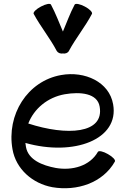

<svg xmlns="http://www.w3.org/2000/svg" viewBox="-20 -948 658 998"><path d="M338 -683C374 -750 423 -809 458 -876C462 -884 446 -901 421 -914C396 -927 373 -932 368 -924C344 -879 327 -831 307 -784C287 -831 269 -879 245 -924C241 -932 217 -927 193 -914C168 -901 151 -884 155 -876C191 -809 240 -750 275 -683C281 -673 294 -668 307 -670C320 -668 333 -673 338 -683ZM577 -108C582 -116 566 -133 541 -147C517 -161 494 -166 489 -159C447 -85 356 -60 270 -75C200 -88 127 -117 115 -184C114 -191 113 -198 112 -205C364 -134 601 -223 568 -406C548 -522 421 -580 298 -558C122 -527 13 -351 45 -172C63 -69 149 6 252 25C380 47 514 3 577 -108ZM316 -458C397 -472 486 -464 498 -394C523 -252 327 -241 127 -306C157 -383 227 -442 316 -458Z"/></svg>

Font: Nupuram Medium
Style: Regular
Weight: 500
Designer: Santhosh Thottingal (santhosh.thottingal@gmail.com)
Foundry: SMC
Version: Version 1.000